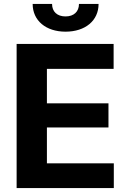

<svg xmlns="http://www.w3.org/2000/svg" viewBox="-20 -950 652 970"><path d="M64 0H555V-125H217V-306H528V-428H217V-602H554V-728H64ZM145 -930C145 -846 212 -790 311 -790C411 -790 478 -846 478 -930H379C379 -891 353 -867 311 -867C269 -867 243 -891 243 -930Z"/></svg>

Font: Wafeq
Style: Bold
Weight: 700
Designer: Rasmus Andersson & Azza Alameddine
Foundry: Google & TypeTogether
Version: Version 3.000;FEAKit 1.0